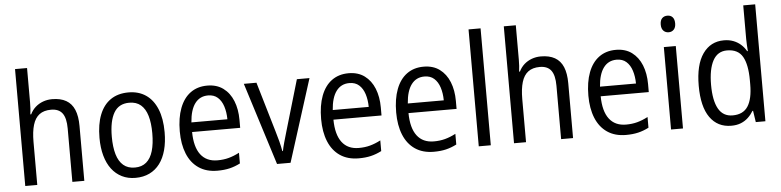

<svg xmlns="http://www.w3.org/2000/svg" viewBox="-46 -996 5053 1243"><g transform="rotate(-5 2480.5 -375.0)"><path d="M153.8 -759.8V-536.1Q153.8 -515.6 152.6 -495.8Q151.4 -476.1 148.9 -459H154.3Q167.5 -486.3 189 -505.4Q210.4 -524.4 238.3 -534.7Q266.1 -544.9 297.4 -544.9Q352.1 -544.9 388.2 -524.4Q424.3 -503.9 441.9 -462.2Q459.5 -420.4 459.5 -356.4V0H381.8V-346.7Q381.8 -414.6 358.4 -446Q335 -477.5 284.7 -477.5Q237.8 -477.5 209 -455.8Q180.2 -434.1 167 -390.1Q153.8 -346.2 153.8 -280.3V0H75.7V-759.8Z M1004.9 -268.6Q1004.9 -204.1 991 -152.6Q977.1 -101.1 950 -64.9Q922.9 -28.8 883.1 -9.5Q843.3 9.8 791.5 9.8Q742.7 9.8 703.9 -9.5Q665 -28.8 637.7 -64.7Q610.4 -100.6 595.9 -152.3Q581.5 -204.1 581.5 -268.6Q581.5 -356.9 606 -418.7Q630.4 -480.5 677.7 -512.9Q725.1 -545.4 793.9 -545.4Q859.4 -545.4 906.5 -513.4Q953.6 -481.4 979.2 -419.7Q1004.9 -357.9 1004.9 -268.6ZM661.6 -268.6Q661.6 -201.7 675.5 -154.3Q689.5 -106.9 718.8 -82Q748 -57.1 793.5 -57.1Q838.9 -57.1 867.9 -81.8Q897 -106.4 910.9 -153.6Q924.8 -200.7 924.8 -268.6Q924.8 -335.4 910.9 -382.3Q897 -429.2 867.9 -453.9Q838.9 -478.5 793 -478.5Q724.6 -478.5 693.1 -424.3Q661.6 -370.1 661.6 -268.6Z M1305.7 -544.9Q1367.2 -544.9 1409.2 -513.9Q1451.2 -482.9 1472.9 -429Q1494.6 -375 1494.6 -305.7V-253.9H1182.1Q1183.1 -156.7 1220.9 -106.9Q1258.8 -57.1 1330.1 -57.1Q1370.1 -57.1 1403.6 -66.2Q1437 -75.2 1472.7 -93.8V-24.4Q1438.5 -6.8 1403.6 1.5Q1368.7 9.8 1324.2 9.8Q1252.4 9.8 1202.9 -23.9Q1153.3 -57.6 1128.2 -119.4Q1103 -181.2 1103 -264.6Q1103 -352.5 1127 -415.5Q1150.9 -478.5 1196.3 -511.7Q1241.7 -544.9 1305.7 -544.9ZM1305.2 -481Q1251.5 -481 1220.2 -439.2Q1189 -397.5 1183.1 -316.4H1417Q1416.5 -362.8 1404.5 -400.1Q1392.6 -437.5 1368.2 -459.2Q1343.8 -481 1305.2 -481Z M1711.9 0 1543 -535.6H1625L1720.7 -210.9Q1730.5 -179.7 1739.5 -144.3Q1748.5 -108.9 1753.4 -80.1H1757.3Q1761.2 -102.1 1770.5 -135.5Q1779.8 -168.9 1789.6 -201.7L1887.7 -535.6H1969.7L1799.8 0Z M2224.1 -544.9Q2285.6 -544.9 2327.6 -513.9Q2369.6 -482.9 2391.4 -429Q2413.1 -375 2413.1 -305.7V-253.9H2100.6Q2101.6 -156.7 2139.4 -106.9Q2177.2 -57.1 2248.5 -57.1Q2288.6 -57.1 2322 -66.2Q2355.5 -75.2 2391.1 -93.8V-24.4Q2356.9 -6.8 2322 1.5Q2287.1 9.8 2242.7 9.8Q2170.9 9.8 2121.3 -23.9Q2071.8 -57.6 2046.6 -119.4Q2021.5 -181.2 2021.5 -264.6Q2021.5 -352.5 2045.4 -415.5Q2069.3 -478.5 2114.7 -511.7Q2160.2 -544.9 2224.1 -544.9ZM2223.6 -481Q2169.9 -481 2138.7 -439.2Q2107.4 -397.5 2101.6 -316.4H2335.4Q2335 -362.8 2323 -400.1Q2311 -437.5 2286.6 -459.2Q2262.2 -481 2223.6 -481Z M2711.9 -544.9Q2773.4 -544.9 2815.4 -513.9Q2857.4 -482.9 2879.2 -429Q2900.9 -375 2900.9 -305.7V-253.9H2588.4Q2589.4 -156.7 2627.2 -106.9Q2665 -57.1 2736.3 -57.1Q2776.4 -57.1 2809.8 -66.2Q2843.3 -75.2 2878.9 -93.8V-24.4Q2844.7 -6.8 2809.8 1.5Q2774.9 9.8 2730.5 9.8Q2658.7 9.8 2609.1 -23.9Q2559.6 -57.6 2534.4 -119.4Q2509.3 -181.2 2509.3 -264.6Q2509.3 -352.5 2533.2 -415.5Q2557.1 -478.5 2602.5 -511.7Q2647.9 -544.9 2711.9 -544.9ZM2711.4 -481Q2657.7 -481 2626.5 -439.2Q2595.2 -397.5 2589.4 -316.4H2823.2Q2822.8 -362.8 2810.8 -400.1Q2798.8 -437.5 2774.4 -459.2Q2750 -481 2711.4 -481Z M3101.1 0H3022.9V-759.8H3101.1Z M3330.1 -759.8V-536.1Q3330.1 -515.6 3328.9 -495.8Q3327.6 -476.1 3325.2 -459H3330.6Q3343.8 -486.3 3365.2 -505.4Q3386.7 -524.4 3414.6 -534.7Q3442.4 -544.9 3473.6 -544.9Q3528.3 -544.9 3564.5 -524.4Q3600.6 -503.9 3618.2 -462.2Q3635.7 -420.4 3635.7 -356.4V0H3558.1V-346.7Q3558.1 -414.6 3534.7 -446Q3511.2 -477.5 3460.9 -477.5Q3414.1 -477.5 3385.3 -455.8Q3356.4 -434.1 3343.3 -390.1Q3330.1 -346.2 3330.1 -280.3V0H3252V-759.8Z M3960.9 -544.9Q4022.5 -544.9 4064.5 -513.9Q4106.4 -482.9 4128.2 -429Q4149.9 -375 4149.9 -305.7V-253.9H3837.4Q3838.4 -156.7 3876.2 -106.9Q3914.1 -57.1 3985.4 -57.1Q4025.4 -57.1 4058.8 -66.2Q4092.3 -75.2 4127.9 -93.8V-24.4Q4093.8 -6.8 4058.8 1.5Q4023.9 9.8 3979.5 9.8Q3907.7 9.8 3858.2 -23.9Q3808.6 -57.6 3783.4 -119.4Q3758.3 -181.2 3758.3 -264.6Q3758.3 -352.5 3782.2 -415.5Q3806.2 -478.5 3851.6 -511.7Q3897 -544.9 3960.9 -544.9ZM3960.4 -481Q3906.7 -481 3875.5 -439.2Q3844.2 -397.5 3838.4 -316.4H4072.3Q4071.8 -362.8 4059.8 -400.1Q4047.9 -437.5 4023.4 -459.2Q3999 -481 3960.4 -481Z M4350.1 -535.6V0H4272.5V-535.6ZM4312.5 -736.3Q4334 -736.3 4346.4 -722.7Q4358.9 -709 4358.9 -682.1Q4358.9 -656.2 4345.9 -642.3Q4333 -628.4 4312.5 -628.4Q4291.5 -628.4 4278.3 -642.3Q4265.1 -656.2 4265.1 -682.1Q4265.1 -709.5 4278.1 -722.9Q4291 -736.3 4312.5 -736.3Z M4663.6 9.8Q4574.7 9.8 4525.1 -60.3Q4475.6 -130.4 4475.6 -266.1Q4475.6 -402.3 4525.9 -473.9Q4576.2 -545.4 4663.1 -545.4Q4697.3 -545.4 4724.6 -534.9Q4752 -524.4 4772.7 -505.9Q4793.5 -487.3 4807.6 -462.4H4812Q4810.5 -481 4809.3 -503.2Q4808.1 -525.4 4808.1 -541.5V-759.8H4885.7V0H4823.2L4812 -74.2H4808.1Q4793.5 -49.8 4773.2 -30.8Q4752.9 -11.7 4726.1 -1Q4699.2 9.8 4663.6 9.8ZM4678.2 -56.2Q4746.6 -56.2 4777.6 -104.2Q4808.6 -152.3 4808.6 -246.6V-272.5Q4808.6 -374.5 4779.1 -426.5Q4749.5 -478.5 4677.7 -478.5Q4616.2 -478.5 4585.9 -422.6Q4555.7 -366.7 4555.7 -265.1Q4555.7 -163.6 4585.7 -109.9Q4615.7 -56.2 4678.2 -56.2Z"/></g></svg>

Font: Open Sans SemiCondensed
Style: Regular
Weight: 400
Width: 4
Designer: Monotype Design Team
Foundry: Monotype Imaging Inc.
Version: Version 3.000